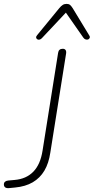

<svg xmlns="http://www.w3.org/2000/svg" viewBox="-69 -962 482 988"><path d="M8 3 -23 6Q-36 7 -42.5 2Q-49 -3 -49 -13Q-49 -22 -43 -27Q-37 -32 -27 -33L6 -36Q66 -41 102.5 -78.5Q139 -116 150 -187L230 -690Q233 -711 254 -711Q264 -711 268.5 -704.5Q273 -698 271 -686L190 -177Q182 -122 159.5 -84Q137 -46 99.5 -24Q62 -2 8 3ZM270 -897 146 -765Q140 -759 133.5 -758Q127 -757 122.5 -760Q118 -763 117 -768.5Q116 -774 122 -781L236 -920Q245 -931 253.5 -936.5Q262 -942 274 -942Q285 -942 291.5 -936.5Q298 -931 305 -920L390 -780Q395 -773 392.5 -767Q390 -761 384.5 -759Q379 -757 372 -759Q365 -761 360 -768Z"/></svg>

Font: Nunito Variable Extra Light
Style: Italic
Weight: 200
Italic angle: -9°
Designer: Vernon Adams
Foundry: Vernon Adams
Version: Version 3.602